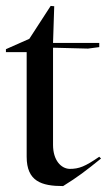

<svg xmlns="http://www.w3.org/2000/svg" viewBox="-20 -615 371 648"><path d="M0 -439H70V-86C70 -3 120 13 193 13C243 -18 269 -38 321 -80L315 -86C267 -53 247 -45 215 -45C186 -46 159 -74 159 -126V-454L277 -451L315 -456V-470H159L163 -594L151 -595L79 -484L0 -449Z"/></svg>

Font: Mazius Display
Style: Regular
Weight: 400
Designer: Alberto Casagrande & Collletttivo
Foundry: Collletttivo
Version: Version 2.000;Glyphs 3.2 (3217)